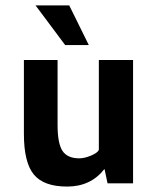

<svg xmlns="http://www.w3.org/2000/svg" viewBox="-20 -675 578 707"><path d="M364 -52Q314 12 227 12Q141 12 104.5 -32.5Q68 -77 68 -182V-454H192V-215Q192 -147 210 -119.5Q228 -92 272 -92Q291 -92 315 -102Q339 -112 344 -123V-454H470V0H376L365 -52ZM220 -509 111 -655H235L307 -509Z"/></svg>

Font: Tajawal
Style: Bold
Weight: 700
Designer: Boutros Fonts
Foundry: Created by Boutros International 2017
Version: Version 1.700